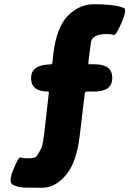

<svg xmlns="http://www.w3.org/2000/svg" viewBox="-20 -778 649 908"><path d="M180 110Q137 110 94 109Q65 108 41.5 96Q18 84 43 24Q68 -36 75.5 -33.5Q83 -31 96 -30Q109 -29 129 -30Q149 -31 157.5 -45.5Q166 -60 175 -76Q184 -92 194 -189L211 -340Q212 -345 207 -345Q129 -345 127 -406Q125 -468 208 -473H218Q227 -474 228 -483L232 -521Q247 -649 301 -703.5Q355 -758 425 -758Q470 -758 496 -755Q522 -752 537.5 -749Q553 -746 567 -739.5Q581 -733 555 -671Q528 -608 517 -612.5Q506 -617 485 -617Q415 -617 410 -577Q404 -536 399 -495L398 -479Q397 -474 402 -474H427Q511 -474 511 -410Q511 -345 427 -345H390Q382 -345 381 -337L357 -136Q343 -20 301 38Q247 110 180 110Z"/></svg>

Font: Resource Han Rounded TW Heavy
Style: Regular
Weight: 900
Designer: Cyano Hao (round all glyphs); Ryoko NISHIZUKA 西塚涼子 (kana, bopomofo & ideographs); Paul D. Hunt (Latin, Greek & Cyrillic)
Foundry: Cyano Hao
Version: 0.990